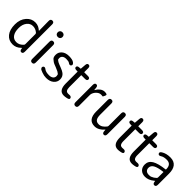

<svg xmlns="http://www.w3.org/2000/svg" viewBox="269 -2115 3446 3446"><g transform="rotate(45 1992.5 -391.5)"><path d="M277 13Q174 13 113.5 -62Q53 -137 53 -271Q53 -399 124 -480Q191 -557 288 -557Q333 -557 371 -540Q401 -526 437 -496Q441 -493 441 -498L438 -743Q437 -795 482 -796Q527 -796 527 -744V-51Q527 0 490 2Q454 5 447 -46L446 -57Q445 -64 443.5 -64Q442 -64 431 -53Q363 13 277 13ZM426 -126Q437 -138 437 -154V-408Q437 -423 426 -433Q372 -480 304.5 -480Q237 -480 192 -422Q147 -364 147 -272Q147 -173 186 -118Q225 -63 296.5 -63Q368 -63 426 -126Z M758 0Q712 0 712 -52V-491Q712 -543 758 -543Q803 -543 803 -491V-52Q803 0 758 0ZM758 -655Q731 -655 714 -671.5Q697 -688 697 -715Q697 -742 714 -758.5Q731 -775 758 -775Q785 -775 802 -758.5Q819 -742 819 -715Q819 -688 802 -671.5Q785 -655 758 -655Z M1129 13Q1073 13 1018 -8Q967 -28 965 -30Q925 -63 948 -92Q972 -121 1012 -88Q1050 -58 1132 -58Q1184 -58 1213 -83Q1239 -106 1239 -143Q1239 -180 1222 -191Q1200 -206 1188.5 -214Q1177 -222 1116 -246Q1041 -273 1027 -285Q1007 -301 987 -317Q956 -341 956 -403Q956 -469 1007 -513Q1058 -557 1144 -557Q1234 -557 1272 -527Q1313 -495 1290 -466Q1268 -437 1226 -469Q1205 -485 1145 -485Q1096 -485 1070 -463Q1044 -441 1044 -407Q1044 -373 1055 -366Q1077 -351 1087 -344Q1097 -337 1129 -325Q1154 -316 1158 -314Q1163 -313 1186 -303Q1243 -282 1275 -257Q1327 -216 1327 -147.5Q1327 -79 1276 -35Q1222 13 1129 13Z M1633 7Q1604 13 1575 13Q1449 13 1449 -168V-464Q1449 -469 1444 -469H1420Q1368 -469 1367 -503Q1366 -538 1417 -541L1446 -543Q1453 -543 1453 -550L1461 -647Q1464 -699 1502 -697Q1540 -696 1540 -645V-548Q1540 -543 1545 -543H1635Q1687 -543 1687 -506Q1687 -469 1635 -469H1545Q1540 -469 1540 -464V-166Q1540 -113 1559 -87Q1578 -61 1634 -68Q1682 -74 1694 -41Q1706 -8 1653 3Z M1856 0Q1810 0 1810 -52V-492Q1810 -543 1847 -545Q1885 -546 1889 -495L1893 -450Q1893 -444 1894.5 -444Q1896 -444 1902 -454Q1925 -497 1965 -527Q2005 -557 2050 -557Q2085 -557 2101.5 -548.5Q2118 -540 2101 -504Q2085 -467 2076.5 -470.5Q2068 -474 2038 -474Q2000 -474 1966 -446Q1926 -414 1909 -369Q1901 -349 1901 -328V-52Q1901 0 1856 0Z M2356 13Q2191 13 2191 -199V-491Q2191 -543 2237 -543Q2282 -543 2282 -491V-210Q2282 -134 2306 -100Q2330 -66 2384 -66Q2425 -66 2458 -87Q2491 -108 2520 -145Q2531 -158 2531 -175V-491Q2531 -543 2577 -543Q2622 -543 2622 -491V-51Q2622 0 2584 2Q2546 3 2542 -48L2540 -79Q2539 -85 2537.5 -85Q2536 -85 2527 -74Q2495 -37 2455 -14Q2409 13 2356 13Z M3005 7Q2976 13 2947 13Q2821 13 2821 -168V-464Q2821 -469 2816 -469H2792Q2740 -469 2739 -503Q2738 -538 2789 -541L2818 -543Q2825 -543 2825 -550L2833 -647Q2836 -699 2874 -697Q2912 -696 2912 -645V-548Q2912 -543 2917 -543H3007Q3059 -543 3059 -506Q3059 -469 3007 -469H2917Q2912 -469 2912 -464V-166Q2912 -113 2931 -87Q2950 -61 3006 -68Q3054 -74 3066 -41Q3078 -8 3025 3Z M3360 7Q3331 13 3302 13Q3176 13 3176 -168V-464Q3176 -469 3171 -469H3147Q3095 -469 3094 -503Q3093 -538 3144 -541L3173 -543Q3180 -543 3180 -550L3188 -647Q3191 -699 3229 -697Q3267 -696 3267 -645V-548Q3267 -543 3272 -543H3362Q3414 -543 3414 -506Q3414 -469 3362 -469H3272Q3267 -469 3267 -464V-166Q3267 -113 3286 -87Q3305 -61 3361 -68Q3409 -74 3421 -41Q3433 -8 3380 3Z M3638 13Q3568 13 3523.5 -28Q3479 -69 3479 -141Q3479 -229 3558.5 -276.5Q3638 -324 3807 -343Q3813 -344 3813 -351Q3813 -481 3701 -481Q3624 -481 3584 -454Q3540 -425 3520 -455Q3500 -485 3544 -513Q3613 -557 3716 -557Q3812 -557 3860 -496Q3904 -439 3904 -334V-51Q3904 0 3867 2Q3830 5 3823 -46L3822 -58Q3821 -65 3819.5 -65Q3818 -65 3805 -54Q3724 13 3638 13ZM3664 -60Q3702 -60 3716 -67Q3739 -78 3762 -90Q3771 -95 3802 -122Q3813 -132 3813 -147V-279Q3813 -284 3808 -283Q3680 -268 3622 -234Q3568 -202 3568 -147Q3568 -103 3596 -80Q3621 -60 3664 -60Z"/></g></svg>

Font: Resource Han Rounded CN
Style: Regular
Weight: 400
Designer: Cyano Hao (round all glyphs); Ryoko NISHIZUKA  (kana, bopomofo & ideographs); Paul D. Hunt (Latin, Greek & Cyrillic); Sa
Foundry: Cyano Hao
Version: 0.990